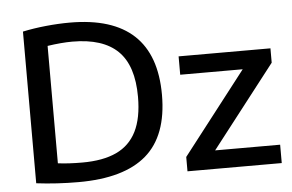

<svg xmlns="http://www.w3.org/2000/svg" viewBox="-52 -824 1380 906"><g transform="rotate(-5 638.0 -371.0)"><path d="M85 -6V-724.5Q136 -735.5 195.2 -741.5Q254.5 -747.5 308.5 -747.5Q712.5 -747.5 712.5 -370Q712.5 -177 606.5 -85.5Q500.5 6 285 6Q181.5 6 85 -6ZM599 -370.5Q599 -518.5 528.2 -587.8Q457.5 -657 313 -657Q261.5 -657 195 -647V-91Q244 -84.5 310.5 -84.5Q408.5 -84.5 472.2 -114.2Q536 -144 567.5 -207.2Q599 -270.5 599 -370.5ZM939.5 -87H1247.5V0H801V-68L1102.5 -457H806.5V-544H1241.5V-476Z"/></g></svg>

Font: Encode Sans Semi Expanded Medium
Style: Regular
Weight: 500
Width: 6
Designer: Multiple Designers
Foundry: Impallari Type
Version: Version 2.000